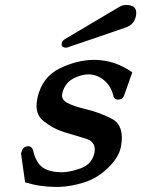

<svg xmlns="http://www.w3.org/2000/svg" viewBox="-20 -713 555 754"><path d="M255.9 -530.8Q245.1 -525.9 239.7 -525.9Q218.8 -525.9 222.7 -543.9Q224.1 -550.8 231.9 -557.6L446.3 -684.6Q460.4 -693.4 475.6 -693.4Q515.1 -693.4 515.1 -662.6Q515.1 -655.8 513.2 -647.5Q505.9 -615.7 473.6 -605Q258.3 -530.8 255.9 -530.8ZM443.4 -321.8H441.4Q427.2 -322.8 424.3 -339.8Q415.5 -374.5 389.6 -397Q363.8 -419.4 330.1 -420.9H328.1Q301.8 -420.9 272.9 -407.2Q244.1 -393.6 231.4 -366.2Q226.6 -356 225.1 -348.1Q224.1 -343.3 223.6 -338.9Q223.6 -320.3 243.2 -309.6Q267.6 -295.9 319.3 -283.7Q371.1 -271.5 419.9 -246.1Q458 -226.6 458.5 -172.4Q458.5 -156.7 455.1 -138.2L454.1 -133.3Q445.8 -94.7 405.3 -54.7Q364.7 -14.6 312 2.9Q259.3 19.5 212.4 21H198.7Q136.7 21 78.6 2.9L62.5 -110.8L66.9 -122.6Q72.3 -138.7 91.8 -138.7H94.2Q106.4 -136.2 110.4 -120.6Q121.1 -75.2 146 -56.6Q170.9 -38.1 216.8 -36.6H222.2Q254.4 -36.6 296.4 -51.8Q338.4 -66.9 349.1 -106.4L350.1 -109.4Q352.5 -118.7 352.1 -126.5Q352.1 -157.7 317.4 -168.5Q273.4 -181.6 231.4 -194.3Q189.5 -207 151.4 -237.3Q123.5 -259.3 123.5 -296.9Q123.5 -312 127 -328.1L127.4 -330.6Q146.5 -411.1 214.4 -444.3Q282.2 -477.5 350.1 -478Q356.9 -478 362.8 -477.5Q437 -473.6 499.5 -428.7L467.3 -337.9Q461.4 -321.8 443.4 -321.8Z"/></svg>

Font: Caudex
Style: Bold
Weight: 700
Italic angle: -13°
Version: Version 1.04